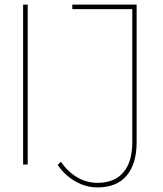

<svg xmlns="http://www.w3.org/2000/svg" viewBox="-20 -719 711 839"><path d="M81 -699V0H101V-699ZM533 49C562 15 577 -34 577 -97V-699H296V-679H558V-97C558 -40 545 4 519 34C493 65 455 80 406 80C375 80 345 72 318 56C291 41 267 18 246 -12L232 2C254 33 280 57 310 74C340 91 372 100 406 100C461 100 504 83 533 49Z"/></svg>

Font: Argentum Sans Thin
Style: Regular
Weight: 250
Designer: Julieta Ulanovsky
Foundry: Julieta Ulanovsky
Version: Version 5.001;February 15, 2019;FontCreator 11.5.0.2425 64-b